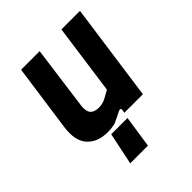

<svg xmlns="http://www.w3.org/2000/svg" viewBox="-197 -628 943 943"><g transform="rotate(-45 275.0 -156.0)"><path d="M160 196 195 29H308L283 196ZM190 10Q120 10 82.5 -32Q45 -74 57 -160L106 -508H235L190 -174Q186 -139 199.5 -122.5Q213 -106 246 -106Q258 -106 270.5 -109Q283 -112 298.5 -120.5Q314 -129 335 -141L386 -508H515L444 0H315L318 -18Q319 -25 314 -26.5Q309 -28 303 -25Q287 -17 272 -9.5Q257 -2 243 4Q230 7 217 8.5Q204 10 190 10Z"/></g></svg>

Font: Finlandica SemiBold
Style: Italic
Weight: 600
Italic angle: -8°
Designer: Niklas Ekholm, Juho Hiilivirta, Jaakko Suomalainen
Foundry: Helsinki Type Studio
Version: Version 1.063